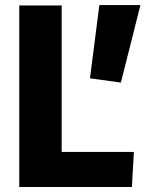

<svg xmlns="http://www.w3.org/2000/svg" viewBox="-20 -750 583 770"><path d="M57.3 -728H227.3V-140.7H517L509 0H57.3ZM464.8 -418.8 340.8 -436 378.5 -729.8H543.2Z"/></svg>

Font: Murecho Thin
Style: Regular
Weight: 100
Designer: Neil Summerour
Foundry: Positype
Version: Version 1.010